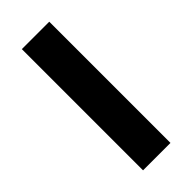

<svg xmlns="http://www.w3.org/2000/svg" viewBox="-215 -691 730 730"><g transform="rotate(-45 150.5 -326.0)"><path d="M76.8 0V-651.8H224.2V0Z"/></g></svg>

Font: SourceSans3VF
Style: Regular
Weight: 200
Designer: Paul D. Hunt
Foundry: Adobe
Version: Version 3.052;hotconv 1.1.0;makeotfexe 2.6.0